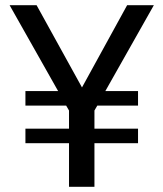

<svg xmlns="http://www.w3.org/2000/svg" viewBox="-20 -720 630 740"><path d="M386 -369H512V-313H355L344 -294V-224H512V-168H344V0H246V-168H78V-224H246V-294L235 -313H78V-369H204L17 -700H121L296 -383L470 -700H573Z"/></svg>

Font: Krub Medium
Style: Regular
Weight: 500
Designer: Ekaluck Peanpanawate
Foundry: Cadson Demak Co.,Ltd.
Version: Version 1.000; ttfautohint (v1.6)